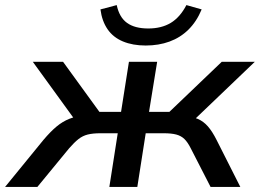

<svg xmlns="http://www.w3.org/2000/svg" viewBox="-59 -735 1022 755"><path d="M-39 0 112 -185Q140 -218 163.5 -237.5Q187 -257 213 -267.5Q239 -278 271 -281L247 -248L70 -492H189L332 -295H417L448 -492H559L527 -295H607L813 -492H943L688 -248L664 -280Q696 -277 718.5 -267.5Q741 -258 758.5 -238Q776 -218 793 -184L886 0H769L691 -152Q679 -176 666 -188.5Q653 -201 634 -206Q615 -211 585 -211H514L481 0H371L404 -211H336Q306 -211 286 -206Q266 -201 249.5 -188Q233 -175 213 -152L88 0ZM514 -556Q463 -556 424.5 -572Q386 -588 364 -620Q342 -652 336 -698L400 -715Q410 -667 440.5 -645Q471 -623 524 -623Q576 -623 612.5 -645Q649 -667 674 -715L734 -698Q714 -650 682 -618.5Q650 -587 607.5 -571.5Q565 -556 514 -556Z"/></svg>

Font: Nunito Sans 10pt SemiExpanded SemiBold
Style: Italic
Weight: 600
Width: 6
Italic angle: -9°
Designer: Vernon Adams
Foundry: Vernon Adams
Version: Version 3.101;gftools[0.9.27]